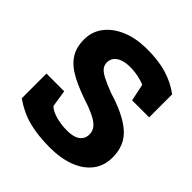

<svg xmlns="http://www.w3.org/2000/svg" viewBox="-196 -861 1013 1013"><g transform="rotate(45 310.5 -354.5)"><path d="M330.6 10.3Q243.7 10.3 176.3 -6.3Q108.9 -22.9 42 -68.8V-253.4H174.3L189 -158.7Q204.6 -141.1 244.1 -129.2Q283.7 -117.2 330.6 -117.2Q363.3 -117.2 385.3 -125.2Q407.2 -133.3 418.5 -148.9Q429.7 -164.6 429.7 -186.5Q429.7 -207.5 419.2 -224.1Q408.7 -240.7 384.8 -255.6Q360.8 -270.5 320.3 -286.1Q229 -315.4 170.4 -345.7Q111.8 -376 83.3 -417.5Q54.7 -459 54.7 -520.5Q54.7 -579.6 88.4 -623.8Q122.1 -668 181.2 -693.4Q240.2 -718.8 316.4 -720.2Q403.3 -722.2 470.2 -702.9Q537.1 -683.6 588.4 -644.5V-473.1H461.4L441.4 -568.4Q424.8 -576.7 394 -583.5Q363.3 -590.3 328.6 -590.3Q298.8 -590.3 275.6 -582.5Q252.4 -574.7 239 -559.1Q225.6 -543.5 225.6 -520Q225.6 -501 236.8 -486.1Q248 -471.2 276.4 -456.3Q304.7 -441.4 355.5 -421.9Q476.6 -386.2 539.3 -332.8Q602.1 -279.3 602.1 -187.5Q602.1 -124.5 567.9 -80.3Q533.7 -36.1 472.7 -12.9Q411.6 10.3 330.6 10.3Z"/></g></svg>

Font: Roboto Slab LO Black
Style: Regular
Weight: 900
Designer: Google
Version: Version 2.000